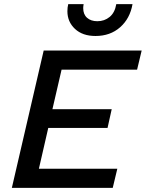

<svg xmlns="http://www.w3.org/2000/svg" viewBox="-20 -903 701 923"><path d="M37 0 190 -660H661L639 -568H276L232 -378H517L497 -288H212L167 -92H544L522 0ZM617 -883Q605 -814 557.5 -772Q510 -730 439 -730Q377 -730 340.5 -764Q304 -798 304 -849Q304 -867 308 -883H382Q380 -871 380 -864Q380 -834 398.5 -817.5Q417 -801 448 -801Q482 -801 507 -821.5Q532 -842 539 -883Z"/></svg>

Font: Work Sans Medium
Style: Italic
Weight: 500
Italic angle: -13°
Designer: Wei Huang
Foundry: Wei Huang
Version: Version 2.012; ttfautohint (v1.8.3)